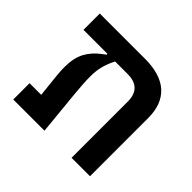

<svg xmlns="http://www.w3.org/2000/svg" viewBox="-146 -783 957 957"><g transform="rotate(45 333.0 -304.0)"><path d="M53 -115H135L122 -239Q119 -269 119 -294Q119 -359 141 -400Q163 -441 203 -471L224 -487V-493H55V-608H373Q483 -608 538.5 -557.5Q594 -507 594 -410V0H464V-396Q464 -493 366 -493H278L273 -483Q259 -454 251 -423.5Q243 -393 243 -352Q243 -326 245 -296.5Q247 -267 250 -235L273 0H53Z"/></g></svg>

Font: IBM Plex Sans Hebrew SmBld
Style: Regular
Weight: 600
Designer: Mike Abbink, Paul van der Laan, Pieter van Rosmalen, Yanek Iontef
Foundry: Bold Monday
Version: Version 1.3